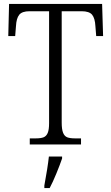

<svg xmlns="http://www.w3.org/2000/svg" viewBox="-20 -733 565 974"><path d="M131 -31H161Q187 -31 201 -36.5Q215 -42 222 -58.5Q229 -75 229 -108V-676H130Q92 -676 77.5 -658Q63 -640 61 -600L57 -550H22L26 -713H498L503 -550H468L464 -600Q462 -640 447.5 -658Q433 -676 394 -676H293V-111Q293 -77 300 -59.5Q307 -42 321 -36.5Q335 -31 361 -31H391V0H131ZM205 208Q222 117 228 61H295V71Q284 103 266 147Q248 191 232 221H205Z"/></svg>

Font: Noto Serif NarrowLight
Style: Regular
Weight: 300
Width: 4
Designer: Monotype Design Team
Foundry: Monotype Imaging Inc.
Version: Version 1.001